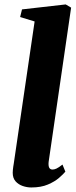

<svg xmlns="http://www.w3.org/2000/svg" viewBox="-20 -837 345 868"><path d="M200 -106Q198 -88.5 202.2 -79.5Q206.5 -70.5 217.5 -70.5Q225.5 -70.5 235 -74.8Q244.5 -79 262.5 -93L275.5 -61Q266 -49.5 246.8 -32.8Q227.5 -16 196.5 -2.8Q165.5 10.5 121.5 10.5Q102 10.5 82.5 3.8Q63 -3 50.2 -17.5Q37.5 -32 37.5 -56Q37.5 -61.5 38.2 -69Q39 -76.5 40 -84Q41 -91.5 42 -96L136.5 -740L71 -760L79.5 -794.5L277 -817L301.5 -802.5Z"/></svg>

Font: Merriweather 48pt Black
Style: Italic
Weight: 900
Italic angle: -7.8°
Version: Version 2.101